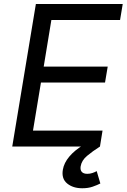

<svg xmlns="http://www.w3.org/2000/svg" viewBox="-20 -748 646 980"><path d="M42.5 0 163.1 -727.5H606.4L592.8 -646H242.2L203.1 -408.2H529.8L516.1 -326.7H189L148.4 -81.5H503.4L490.2 0ZM399.9 212.9Q352.5 212.9 322.8 188.5Q293 164.1 300.8 118.2Q306.6 83.5 333.7 51.3Q360.8 19 405.3 -7.8L490.2 0Q452.6 23.9 424.6 47.4Q396.5 70.8 391.6 101.1Q388.7 119.6 397.5 129.4Q406.2 139.2 425.8 139.2Q439.5 139.2 451.7 135Q463.9 130.9 473.6 125.5L492.2 188.5Q476.1 196.8 453.1 204.8Q430.2 212.9 399.9 212.9Z"/></svg>

Font: Inter
Style: Italic
Weight: 400
Italic angle: -9.3988°
Designer: Rasmus Andersson
Foundry: rsms
Version: Version 4.001;git-66647c0bb